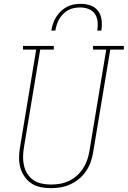

<svg xmlns="http://www.w3.org/2000/svg" viewBox="-20 -975 667 1003"><path d="M246 8Q218 8 191.5 2.5Q165 -3 143.5 -17.5Q122 -32 107.5 -53.5Q93 -75 86 -100.5Q79 -126 79.5 -153.5Q80 -181 85 -208L169 -716H100V-735H261V-716H190L105 -205Q101 -181 100.5 -156.5Q100 -132 105.5 -109Q111 -86 123.5 -66.5Q136 -47 155 -34Q174 -21 198 -16Q222 -11 246 -11Q270 -11 293.5 -15Q317 -19 339.5 -29.5Q362 -40 381 -57Q400 -74 413.5 -94.5Q427 -115 435 -138Q443 -161 447 -185L535 -716H466V-735H627V-716H556L467 -182Q463 -156 454.5 -131Q446 -106 431 -83Q416 -60 394.5 -42Q373 -24 348.5 -12.5Q324 -1 298 3.5Q272 8 246 8Q246 8 246 8Q246 8 246 8ZM248 -815Q251 -834 257 -851.5Q263 -869 273 -885.5Q283 -902 297.5 -916Q312 -930 329 -939Q346 -948 364.5 -951.5Q383 -955 402 -955Q429 -955 454 -946Q479 -937 493.5 -916.5Q508 -896 511 -869Q514 -842 509 -815H488Q492 -838 490 -861Q488 -884 476 -902Q464 -920 443 -928Q422 -936 399 -936Q383 -936 367 -933Q351 -930 336.5 -922Q322 -914 310 -902Q298 -890 289.5 -875.5Q281 -861 276.5 -846Q272 -831 269 -815Z"/></svg>

Font: Iosevka Curly Slab ThExObl
Style: Regular
Weight: 100
Width: 7
Italic angle: -9°
Monospace: yes
Designer: Belleve Invis
Foundry: Belleve Invis
Version: Version 11.1.0; ttfautohint (v1.8.3)